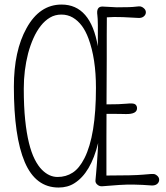

<svg xmlns="http://www.w3.org/2000/svg" viewBox="-20 -820 736 851"><path d="M302.7 -742.2Q279.8 -755.4 252 -755.4Q224.1 -755.4 201.7 -742.2Q179.2 -729 160.9 -705.8Q142.6 -682.6 128.4 -651.1Q114.3 -619.6 104.5 -583Q85.4 -508.3 85.4 -427.7Q85.4 -347.2 91.6 -288.3Q97.7 -229.5 108.4 -186.3Q119.1 -143.1 133.8 -114Q148.4 -85 166 -67.4Q197.8 -35.6 235.1 -35.6Q272.5 -35.6 302 -54.7Q331.5 -73.7 354.5 -119.1Q405.3 -219.7 405.3 -430.2Q405.3 -560.5 372.1 -649.4Q347.7 -715.8 302.7 -742.2ZM452.1 -357.4Q511.2 -357.4 540.5 -360.4Q571.8 -363.8 579.6 -357.4Q587.4 -351.1 587.4 -340.3Q587.4 -313.5 537.1 -314.5Q526.9 -314.9 518.6 -314.9L480 -315.4H452.1L451.7 -205.1V-42Q572.8 -42 614.3 -45.9Q657.7 -50.3 664.3 -48.3Q670.9 -46.4 675.8 -42Q685.5 -34.2 685.5 -23.2Q685.5 -12.2 676.5 -4.6Q667.5 2.9 650.9 2Q569.8 -4.4 508.5 -0.2Q447.3 3.9 439.2 5.1Q431.2 6.3 424.8 5.1Q418.5 3.9 413.6 0Q401.9 -8.3 403.1 -20.5Q404.3 -32.7 406 -52.2Q407.7 -71.8 409.7 -96.7Q413.6 -149.9 415 -186Q382.3 -53.2 309.6 -7.8Q279.8 11.2 239.7 11.2Q137.7 11.2 89.6 -101.8Q41.5 -214.8 41.5 -435.5Q41.5 -594.7 97.7 -695.3Q155.3 -799.8 252.9 -799.8Q381.8 -799.8 413.6 -614.7Q415 -731.4 411.6 -752.4Q405.8 -791 433.6 -791L497.6 -787.6Q561.5 -787.6 579.8 -790.3Q598.1 -793 605 -790.8Q611.8 -788.6 616.7 -784.2Q626.5 -776.4 626.5 -765.6Q626.5 -754.9 617.4 -747.3Q608.4 -739.7 593.3 -740.5Q578.1 -741.2 561 -742.2Q543.9 -743.2 524.4 -744.1Q483.4 -745.6 453.6 -743.2Q453.6 -706.1 453.1 -664.6Q453.1 -613.3 453.1 -559.1Q452.1 -416 452.1 -357.4Z"/></svg>

Font: Pompiere 
Style: Regular
Weight: 400
Designer: Karolina Lach
Foundry: Sorkin Type Co.
Version: Version 1.002